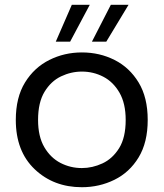

<svg xmlns="http://www.w3.org/2000/svg" viewBox="-20 -775 683 802"><path d="M46 0ZM46 0ZM322 7Q204 7 125 -68Q46 -143 46 -274Q46 -368 84.5 -430.5Q123 -493 186 -524.5Q249 -556 322 -556Q396 -556 458.5 -524.5Q521 -493 559 -430.5Q597 -368 597 -274Q597 -180 559 -117.5Q521 -55 458 -24Q395 7 322 7ZM322 -73Q366 -73 408 -92.5Q450 -112 477.5 -156Q505 -200 505 -274Q505 -343 479 -388Q453 -433 411.5 -454.5Q370 -476 322 -476Q277 -476 235 -456Q193 -436 166 -391.5Q139 -347 139 -274Q139 -205 165 -160.5Q191 -116 232.5 -94.5Q274 -73 322 -73ZM273 -601H213L280 -755H355ZM424 -601H364L443 -755H517Z"/></svg>

Font: Ulagadi Sans
Style: Regular
Weight: 400
Designer: Ninad Kale (Devanagari), Jonny Pinhorn (Latin)
Foundry: Indian Type Foundry
Version: Version 3.01;March 29, 2020;FontCreator 12.0.0.2522 64-bit; 